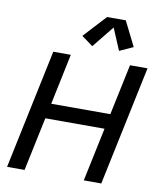

<svg xmlns="http://www.w3.org/2000/svg" viewBox="-101 -1033 921 1112"><g transform="rotate(10 360.0 -477.5)"><path d="M17.6 0 165.5 -703.1H268.6L206.1 -404.3H553.7L616.7 -703.1H719.7L571.8 0H468.8L535.2 -315.4H187L120.6 0ZM382.3 -773.9 315.4 -822.8 437.5 -955.1H547.4L619.6 -810.5L539.6 -773.9L485.4 -901.9Z"/></g></svg>

Font: Schibsted Grotesk Medium
Style: Italic
Weight: 500
Italic angle: -12°
Designer: Bakken & Baeck AS, Henrik Kongsvoll
Foundry: Schibsted ASA
Version: Version 1.100;gftools[0.9.25]